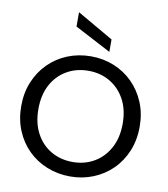

<svg xmlns="http://www.w3.org/2000/svg" viewBox="-100 -1033 983 1124"><g transform="rotate(10 391.5 -471.0)"><path d="M278 -949 493 -825V-751L278 -864ZM393 7Q319 7 254.5 -19Q190 -45 142 -92.5Q94 -140 67 -205.5Q40 -271 40 -350Q40 -429 67 -494Q94 -559 142 -607Q190 -655 254.5 -681Q319 -707 393 -707Q466 -707 530 -681Q594 -655 642 -607Q690 -559 717 -494Q744 -429 744 -350Q744 -271 717 -205.5Q690 -140 642 -92.5Q594 -45 530 -19Q466 7 393 7ZM393 -79Q464 -79 520.5 -112Q577 -145 610 -206Q643 -267 643 -350Q643 -434 610 -494.5Q577 -555 520.5 -588Q464 -621 393 -621Q321 -621 264 -588Q207 -555 174.5 -494.5Q142 -434 142 -350Q142 -267 174.5 -206Q207 -145 264 -112Q321 -79 393 -79Z"/></g></svg>

Font: Albert Sans Medium
Style: Regular
Weight: 500
Designer: Andreas Rasmussen
Foundry: a.Foundry
Version: Version 1.025